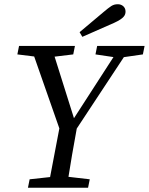

<svg xmlns="http://www.w3.org/2000/svg" viewBox="-20 -887 703 907"><path d="M62 -630 183 -615H202L326 -630L334 -670H70L62 -630ZM112 0H396L404 -40L275 -55H257L120 -40L112 0ZM271 -250H323L600 -670H550L320 -314H334L222 -670H124L271 -250ZM207 0H295C311 -103 329 -207 348 -310H266L207 0ZM431 -630 532 -615H551L655 -630L663 -670H439L431 -630ZM356 -735 369 -713C419 -735 469 -757 519 -779C567 -801 573 -816 573 -833C573 -854 556 -867 537 -867C512 -867 502 -857 469 -830C431 -798 394 -767 356 -735Z"/></svg>

Font: Source Serif Variable
Style: Italic
Weight: 389
Italic angle: -12°
Designer: Frank Grießhammer
Foundry: Adobe Systems Incorporated
Version: Version 3.001;hotconv 1.0.111;makeotfexe 2.5.65597